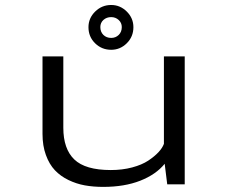

<svg xmlns="http://www.w3.org/2000/svg" viewBox="-20 -722 890 752"><path d="M415.5 -527Q378.5 -527 352.5 -552.5Q326.5 -578 326.5 -615.5Q326.5 -651 352.8 -676.8Q379 -702.5 415.5 -702.5Q450.5 -702.5 476.5 -676.8Q502.5 -651 502.5 -615.5Q502.5 -578.5 476.8 -552.8Q451 -527 415.5 -527ZM415.5 -573.5Q433 -573.5 445 -585.2Q457 -597 457 -616Q457 -632.5 444.8 -643.8Q432.5 -655 415.5 -655Q397.5 -655 385.2 -644Q373 -633 373 -616Q373 -597 385 -585.2Q397 -573.5 415.5 -573.5ZM384 10Q345.5 10 312.2 4Q279 -2 248 -17Q217 -32 195 -55.2Q173 -78.5 159.8 -114.8Q146.5 -151 146.5 -197.5V-501H228V-221.5Q228 -139 271 -97.5Q314 -56 414 -56Q459 -56 497.5 -66.2Q536 -76.5 560.8 -93Q585.5 -109.5 600.8 -126Q616 -142.5 622 -158.5V-501H703.5V0H635L625 -80.5Q591 -38.5 529.2 -14.2Q467.5 10 384 10Z"/></svg>

Font: League Mono Wide Light
Style: Regular
Weight: 300
Width: 8
Designer: Tyler Finck
Foundry: The League of Moveable Type / Tyler Finck
Version: Version 2.210